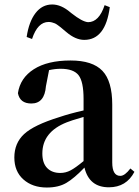

<svg xmlns="http://www.w3.org/2000/svg" viewBox="-20 -821 622 857"><path d="M447 -798 470 -789Q451 -643 356 -643Q317 -643 276 -678Q273 -680 264 -688Q255 -696 251 -699Q247 -702 239 -708Q231 -714 225.5 -716.5Q220 -719 212 -721Q204 -723 197 -723Q148 -723 123 -647L99 -656Q109 -724 138.5 -762.5Q168 -801 213 -801Q253 -801 294 -766Q296 -765 299 -762Q347 -724 373 -722Q422 -722 447 -798ZM353 -102V-299Q291 -281 278 -275Q169 -232 169 -136Q169 -93 190.5 -71Q212 -49 249 -49Q273 -49 295 -60.5Q317 -72 353 -102ZM562 -69 580 -54Q544 15 466 15Q378 15 357 -73Q311 -25 276 -4.5Q241 16 189 16Q125 16 84.5 -20Q44 -56 44 -118Q44 -182 87.5 -222.5Q131 -263 244 -298Q291 -314 353 -328V-379Q353 -457 330.5 -485.5Q308 -514 251 -514Q226 -514 199 -508L185 -436Q179 -359 120 -359Q69 -359 60 -405Q70 -473 131 -512Q192 -551 295 -551Q393 -551 437 -505Q481 -459 481 -354V-96Q481 -36 517 -36Q537 -36 562 -69Z"/></svg>

Font: Swei Spring CJKtc
Style: Bold
Weight: 700
Version: Version 1.021